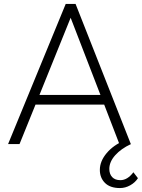

<svg xmlns="http://www.w3.org/2000/svg" viewBox="-20 -730 719 973"><path d="M21 0 313 -710H363L643 0H585L508 -200H160L79 0ZM180 -249H489L338 -640ZM588 223Q538 223 512 197Q486 171 486 131Q486 87 520.5 46Q555 5 611 -18L644 0Q594 23 564 56.5Q534 90 534 126Q534 152 548.5 167.5Q563 183 590 183Q626 183 656 143L679 173Q665 195 640 209Q615 223 588 223Z"/></svg>

Font: Livvic Light
Style: Regular
Weight: 300
Designer: Jacques Le Bailly, Baron von Fonthausen
Version: Version 1.001; ttfautohint (v1.8.2)